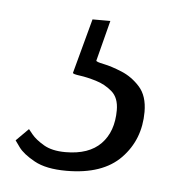

<svg xmlns="http://www.w3.org/2000/svg" viewBox="-36 -29 302 311"><g transform="rotate(5 115.0 127.0)"><path d="M132 3 115 69Q115 71 127.5 73.5Q140 76 157 83Q174 90 187 104.5Q200 119 200 145Q200 190 170.5 220.5Q141 251 82 251Q49 251 30 240.5Q11 230 3.5 219.5Q-4 209 -4 209L16 189Q16 189 22.5 197Q29 205 42.5 213Q56 221 78 221Q116 221 135.5 201Q155 181 155 146Q155 126 143.5 116Q132 106 117 101.5Q102 97 90.5 95.5Q79 94 79 92L103 3Z"/></g></svg>

Font: Arsenal SC
Style: Italic
Weight: 400
Italic angle: -9.10001°
Designer: Andrij Shevchenko
Foundry: Stairsfor
Version: Version 2.001; ttfautohint (v1.8.4.7-5d5b)